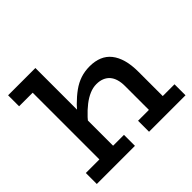

<svg xmlns="http://www.w3.org/2000/svg" viewBox="-166 -868 1050 1050"><g transform="rotate(-45 359.5 -343.0)"><path d="M22 0V-85H127V-601H22V-686H233V-364Q243 -375 253 -386Q284 -417 314.5 -439Q345 -461 378 -472Q411 -483 450 -483Q490 -483 521.5 -470Q553 -457 574 -430.5Q595 -404 606 -365Q617 -326 617 -273V-85H708V0H426V-85H510V-270Q510 -298 503.5 -320Q497 -342 484 -357Q471 -372 451.5 -380Q432 -388 407 -388Q380 -388 353 -376.5Q326 -365 299 -344Q272 -323 245 -294Q239 -287 233 -280V-85H317V0Z"/></g></svg>

Font: BioRhyme ExtraBold Medium
Style: Regular
Weight: 500
Version: Version 1.600;gftools[0.9.33]